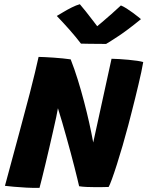

<svg xmlns="http://www.w3.org/2000/svg" viewBox="-20 -910 716 933"><path d="M172 3Q141.5 3.5 108.5 1.8Q75.5 0 47.5 -2.5Q19.5 -5 4 -7Q5.5 -12 11.5 -34.5Q17.5 -57 27 -92Q36.5 -127 48 -169.8Q59.5 -212.5 72 -258.5Q84.5 -304.5 96 -348.5Q111 -403 124.8 -456.8Q138.5 -510.5 149.8 -556.8Q161 -603 167.5 -633.5Q177.5 -633.5 197 -632.5Q216.5 -631.5 239.8 -630Q263 -628.5 285.2 -626.2Q307.5 -624 323.5 -621.5Q342 -574.5 358.2 -522Q374.5 -469.5 388.5 -416Q402.5 -362.5 413.8 -312Q425 -261.5 433 -217.5L522 -624.5Q537 -624.5 559 -623Q581 -621.5 604.2 -619.5Q627.5 -617.5 647 -614.5Q666.5 -611.5 676 -608.5Q672.5 -587 666.5 -559.2Q660.5 -531.5 653 -499.8Q645.5 -468 637.2 -434.2Q629 -400.5 620.2 -366.8Q611.5 -333 603.5 -302Q590 -251.5 575.8 -202.2Q561.5 -153 548 -110.8Q534.5 -68.5 524 -39.8Q513.5 -11 508 -1.5Q494 -1 478.2 -0.8Q462.5 -0.5 446.5 -0.5Q423 -0.5 401 -1.5Q379 -2.5 364.5 -5Q361.5 -17.5 355.8 -41.8Q350 -66 341.8 -98Q333.5 -130 323.8 -166.8Q314 -203.5 303.2 -241.8Q292.5 -280 282 -316.5Q271.5 -353 261.5 -384Q259.5 -370 253.2 -340.8Q247 -311.5 238.2 -273.5Q229.5 -235.5 220 -194Q210.5 -152.5 201 -113.5Q191.5 -74.5 184 -43.8Q176.5 -13 172 3ZM567.5 -883.5Q580 -878.5 595.2 -868.8Q610.5 -859 625.2 -848.2Q640 -837.5 651 -828.5Q662 -819.5 665 -817Q599.5 -763.5 556.2 -735Q513 -706.5 495.5 -696.5Q485 -696.5 462 -696.8Q439 -697 414.2 -697.2Q389.5 -697.5 373.5 -698Q346.5 -733 317.5 -765.8Q288.5 -798.5 256 -832.5Q268 -839.5 287.5 -851.2Q307 -863 329 -874Q351 -885 368 -889.5Q382.5 -872.5 396.5 -855Q410.5 -837.5 422.2 -822Q434 -806.5 443 -795Q452 -783.5 455.5 -778.5H447.5Q455 -784.5 475.8 -802.2Q496.5 -820 521.8 -842Q547 -864 567.5 -883.5Z"/></svg>

Font: Grandstander Thin
Style: Bold Italic
Weight: 700
Italic angle: -15°
Version: Version 1.200